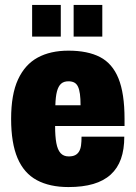

<svg xmlns="http://www.w3.org/2000/svg" viewBox="-20 -745 550 777"><path d="M257 12Q181 12 129 -16Q77 -44 51 -105Q25 -166 25 -264Q25 -363 53 -423.5Q81 -484 132.5 -512Q184 -540 257 -540Q335 -540 385 -514Q435 -488 459.5 -427.5Q484 -367 484 -264V-235H203Q203 -193 208 -166Q213 -139 225 -125.5Q237 -112 258 -112Q274 -112 284 -117Q294 -122 300 -132Q306 -142 308 -157Q310 -172 310 -192H483Q483 -140 469.5 -102Q456 -64 428 -38.5Q400 -13 357.5 -0.5Q315 12 257 12ZM204 -319H306Q306 -346 303.5 -364.5Q301 -383 295.5 -394.5Q290 -406 280.5 -411Q271 -416 257 -416Q238 -416 227 -406Q216 -396 210.5 -375Q205 -354 204 -319ZM110 -597V-725H226V-597ZM278 -597V-725H394V-597Z"/></svg>

Font: Archivo Condensed Black
Style: Regular
Weight: 900
Width: 3
Designer: Hector Gatti
Foundry: Omnibus-Type
Version: Version 2.001